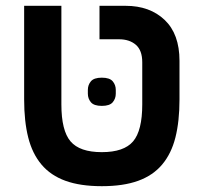

<svg xmlns="http://www.w3.org/2000/svg" viewBox="-20 -628 695 660"><path d="M330 -264Q303 -264 292.5 -276.5Q282 -289 282 -306V-319Q282 -336 292.5 -348.5Q303 -361 330 -361Q357 -361 367.5 -348.5Q378 -336 378 -319V-306Q378 -289 367.5 -276.5Q357 -264 330 -264ZM330 12Q256 12 205 -6.5Q154 -25 122.5 -62.5Q91 -100 77 -155.5Q63 -211 63 -286V-608H191V-269Q191 -179 222.5 -142Q254 -105 330 -105Q406 -105 437.5 -142Q469 -179 469 -269V-414Q469 -455 447 -474Q425 -493 389 -493H322V-608H412Q495 -608 546 -559.5Q597 -511 597 -419V-286Q597 -211 583 -155.5Q569 -100 537.5 -62.5Q506 -25 455 -6.5Q404 12 330 12Z"/></svg>

Font: IBM Plex Sans Hebrew SemiBold
Style: Regular
Weight: 600
Designer: Mike Abbink, Paul van der Laan, Pieter van Rosmalen, Yanek Iontef
Foundry: Bold Monday
Version: Version 1.2